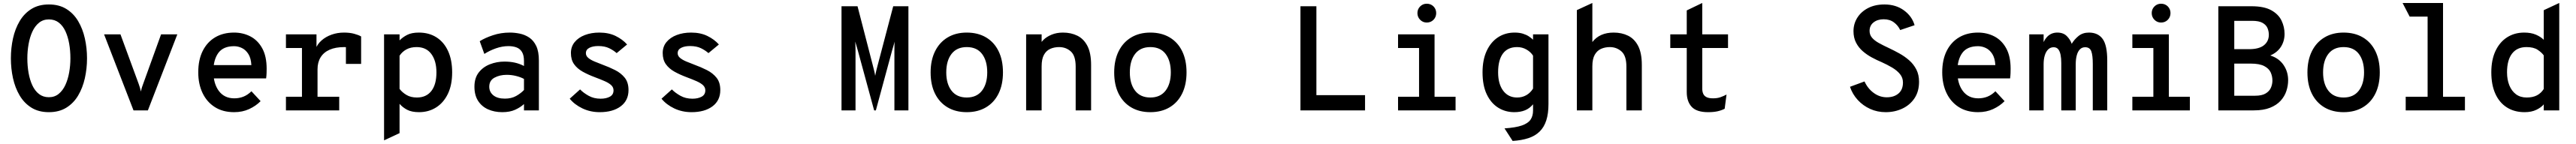

<svg xmlns="http://www.w3.org/2000/svg" viewBox="-20 -742 17288 968"><path d="M308 12Q239.5 12 191 -18.2Q142.5 -48.5 112 -100Q81.5 -151.5 67.2 -216.2Q53 -281 53 -350Q53 -419 67.2 -483.8Q81.5 -548.5 112 -600Q142.5 -651.5 191 -681.8Q239.5 -712 308 -712Q376.5 -712 425.2 -681.8Q474 -651.5 504.5 -600Q535 -548.5 549.5 -483.8Q564 -419 564 -350Q564 -281 549.5 -216.2Q535 -151.5 504.5 -100Q474 -48.5 425.2 -18.2Q376.5 12 308 12ZM308 -88.5Q346.5 -88.5 374 -111Q401.5 -133.5 418.8 -171Q436 -208.5 444.2 -255.2Q452.5 -302 452.5 -350Q452.5 -402 444.2 -448.8Q436 -495.5 419 -532.2Q402 -569 374.5 -590.2Q347 -611.5 308 -611.5Q269.5 -611.5 242 -589.2Q214.5 -567 197.2 -529.5Q180 -492 171.8 -445.2Q163.5 -398.5 163.5 -350Q163.5 -298.5 171.8 -251.8Q180 -205 197.2 -168Q214.5 -131 242 -109.8Q269.5 -88.5 308 -88.5Z M876 0 678.5 -511H788.5L910 -180Q914 -168.5 918 -156Q922 -143.5 925.5 -126.5Q929 -143.5 933 -156Q937 -168.5 941.5 -180L1061 -511H1170L972.5 0Z M1551 12Q1475.5 12 1421.8 -22.2Q1368 -56.5 1339.2 -117Q1310.5 -177.5 1310.5 -256Q1310.5 -339.5 1340.2 -399.2Q1370 -459 1423.8 -491Q1477.5 -523 1551 -523Q1611 -523 1660.8 -497Q1710.5 -471 1740 -417.2Q1769.5 -363.5 1769.5 -280Q1769.5 -267.5 1769 -250.8Q1768.5 -234 1766 -215H1390.5V-304.5H1667Q1664.5 -351 1646.8 -379Q1629 -407 1603.5 -419.2Q1578 -431.5 1551 -431.5Q1478 -431.5 1445 -385.8Q1412 -340 1412 -262Q1412 -179.5 1449 -130.2Q1486 -81 1552.5 -81Q1585 -81 1613.5 -92.2Q1642 -103.5 1667.5 -128.5L1729 -62Q1697 -29.5 1652 -8.8Q1607 12 1551 12Z M1899 0V-91.5H2006.5V-419.5H1899V-511H2104V-397.5L2098 -412.5Q2109.5 -445 2137.8 -470Q2166 -495 2205 -509Q2244 -523 2288.5 -523Q2327 -523 2356 -515.2Q2385 -507.5 2403.5 -497V-312.5H2301.5V-466.5L2342.5 -420Q2328.5 -423 2315.2 -424.2Q2302 -425.5 2291 -425.5Q2232 -425.5 2192 -407.8Q2152 -390 2131.5 -356.5Q2111 -323 2111 -276.5V-91.5H2256.5V0Z M2557.5 201.5V-511H2661.5V-470.5Q2683 -492.5 2713.2 -507.8Q2743.5 -523 2791 -523Q2859 -523 2909.2 -491Q2959.5 -459 2987 -399Q3014.5 -339 3014.5 -255.5Q3014.5 -171 2985.8 -111.2Q2957 -51.5 2906.8 -19.8Q2856.5 12 2792.5 12Q2743 12 2712.2 -4.2Q2681.5 -20.5 2661.5 -44V153ZM2778 -86.5Q2840.5 -86.5 2874.8 -130.2Q2909 -174 2909 -255.5Q2909 -332.5 2874.8 -379Q2840.5 -425.5 2776 -425.5Q2736.5 -425.5 2707.8 -410Q2679 -394.5 2661.5 -367.5V-144.5Q2679 -121 2707.8 -103.8Q2736.5 -86.5 2778 -86.5Z M3351 12Q3297.5 12 3255.2 -7Q3213 -26 3188.5 -64Q3164 -102 3164 -159Q3164 -218 3193.2 -255.2Q3222.5 -292.5 3268.5 -310.2Q3314.5 -328 3365 -328Q3403.5 -328 3435 -321Q3466.5 -314 3496.5 -298.5V-332Q3496.5 -370 3483.5 -392Q3470.5 -414 3447 -423Q3423.5 -432 3392.5 -432Q3350.5 -432 3308 -417Q3265.5 -402 3230.5 -379.5L3199.5 -465Q3235 -487.5 3288.2 -505.2Q3341.5 -523 3402 -523Q3434 -523 3468.2 -516Q3502.5 -509 3531.8 -489.5Q3561 -470 3578.8 -432.8Q3596.5 -395.5 3596.5 -335V0H3496.5V-42.5Q3473 -20.5 3437.2 -4.2Q3401.5 12 3351 12ZM3368.5 -79Q3412.5 -79 3444.2 -97Q3476 -115 3496.5 -137V-211.5Q3474.5 -223.5 3444 -231.2Q3413.5 -239 3380.5 -239Q3334 -239 3298.8 -220Q3263.5 -201 3263.5 -159Q3263.5 -123.5 3291 -101.2Q3318.5 -79 3368.5 -79Z M4005 12Q3942 12 3889 -13.2Q3836 -38.5 3803.5 -78.5L3873 -141Q3894.5 -118.5 3929.8 -98.5Q3965 -78.5 4011 -78.5Q4048 -78.5 4072.8 -92Q4097.5 -105.5 4097.5 -134.5Q4097.5 -155 4082 -169.5Q4066.5 -184 4038.8 -196.2Q4011 -208.5 3973.5 -222.5Q3926.5 -240 3890 -260.5Q3853.5 -281 3832.5 -310.8Q3811.5 -340.5 3811.5 -385.5Q3811.5 -428.5 3836.8 -459.2Q3862 -490 3905.2 -506.5Q3948.5 -523 4002 -523Q4065 -523 4111.5 -500.2Q4158 -477.5 4188.5 -443L4118.5 -385Q4098.5 -403 4068.5 -417.8Q4038.5 -432.5 3995 -432.5Q3958.5 -432.5 3935.2 -420.5Q3912 -408.5 3912 -384.5Q3912 -366.5 3927.5 -353.2Q3943 -340 3968.8 -329Q3994.5 -318 4025.5 -306.5Q4068 -291 4107.8 -271Q4147.5 -251 4172.8 -219.5Q4198 -188 4198 -136.5Q4198 -66.5 4145.5 -27.2Q4093 12 4005 12Z M4621 12Q4558 12 4505 -13.2Q4452 -38.5 4419.5 -78.5L4489 -141Q4510.5 -118.5 4545.8 -98.5Q4581 -78.5 4627 -78.5Q4664 -78.5 4688.8 -92Q4713.5 -105.5 4713.5 -134.5Q4713.5 -155 4698 -169.5Q4682.5 -184 4654.8 -196.2Q4627 -208.5 4589.5 -222.5Q4542.5 -240 4506 -260.5Q4469.5 -281 4448.5 -310.8Q4427.5 -340.5 4427.5 -385.5Q4427.5 -428.5 4452.8 -459.2Q4478 -490 4521.2 -506.5Q4564.5 -523 4618 -523Q4681 -523 4727.5 -500.2Q4774 -477.5 4804.5 -443L4734.5 -385Q4714.5 -403 4684.5 -417.8Q4654.5 -432.5 4611 -432.5Q4574.5 -432.5 4551.2 -420.5Q4528 -408.5 4528 -384.5Q4528 -366.5 4543.5 -353.2Q4559 -340 4584.8 -329Q4610.5 -318 4641.5 -306.5Q4684 -291 4723.8 -271Q4763.5 -251 4788.8 -219.5Q4814 -188 4814 -136.5Q4814 -66.5 4761.5 -27.2Q4709 12 4621 12Z M5627.5 0V-700H5735L5837.5 -303Q5842 -284.5 5846.8 -265.8Q5851.5 -247 5853.5 -232.5Q5856 -247 5860.5 -265.8Q5865 -284.5 5870 -303L5974.5 -700H6076.5V0H5982.5V-402.5Q5982.5 -413.5 5982.8 -431.8Q5983 -450 5984.5 -462.5Q5980.5 -448.5 5975.8 -432.8Q5971 -417 5967 -402.5L5858 0H5846.5L5737 -402.5Q5733 -417 5728.2 -433Q5723.5 -449 5719.5 -462.5Q5720.5 -450 5721 -431.8Q5721.5 -413.5 5721.5 -402.5V0Z M6468 12Q6394 12 6339.5 -20.2Q6285 -52.5 6255.2 -112.2Q6225.5 -172 6225.5 -255Q6225.5 -337 6255.2 -397.2Q6285 -457.5 6339.5 -490.2Q6394 -523 6468 -523Q6542.5 -523 6597.2 -490.8Q6652 -458.5 6681.5 -398.2Q6711 -338 6711 -255.5Q6711 -173 6681.5 -113Q6652 -53 6597.2 -20.5Q6542.5 12 6468 12ZM6468 -86.5Q6534.5 -86.5 6570 -132.2Q6605.5 -178 6605.5 -255.5Q6605.5 -333 6570.8 -379.2Q6536 -425.5 6468 -425.5Q6401.5 -425.5 6366 -379.8Q6330.5 -334 6330.5 -255Q6330.5 -178 6366 -132.2Q6401.5 -86.5 6468 -86.5Z M6866.5 0V-511H6970.5V-398.5L6956 -427Q6960 -451.5 6981.8 -473.2Q7003.5 -495 7037.5 -509Q7071.5 -523 7113.5 -523Q7168 -523 7210.8 -501.8Q7253.5 -480.5 7278 -432.8Q7302.5 -385 7302.5 -305V0H7199V-294Q7199 -367 7166.5 -396.2Q7134 -425.5 7088 -425.5Q7055.5 -425.5 7028.8 -413.8Q7002 -402 6986.2 -373.8Q6970.5 -345.5 6970.5 -296V0Z M7700 12Q7626 12 7571.5 -20.2Q7517 -52.5 7487.2 -112.2Q7457.5 -172 7457.5 -255Q7457.5 -337 7487.2 -397.2Q7517 -457.5 7571.5 -490.2Q7626 -523 7700 -523Q7774.5 -523 7829.2 -490.8Q7884 -458.5 7913.5 -398.2Q7943 -338 7943 -255.5Q7943 -173 7913.5 -113Q7884 -53 7829.2 -20.5Q7774.5 12 7700 12ZM7700 -86.5Q7766.5 -86.5 7802 -132.2Q7837.5 -178 7837.5 -255.5Q7837.5 -333 7802.8 -379.2Q7768 -425.5 7700 -425.5Q7633.5 -425.5 7598 -379.8Q7562.5 -334 7562.5 -255Q7562.5 -178 7598 -132.2Q7633.5 -86.5 7700 -86.5Z M8707.5 0V-700H8814.5V-102.5H9141V0Z M9503.5 -5V-511H9607.5V-5ZM9362.5 0V-91.5H9748.5V0ZM9362.5 -419.5V-511H9568.5V-419.5ZM9555 -590.5Q9529 -590.5 9510.8 -609Q9492.5 -627.5 9492.5 -654Q9492.5 -680.5 9510.8 -698.8Q9529 -717 9555 -717Q9582.5 -717 9600.5 -698.8Q9618.5 -680.5 9618.5 -654Q9618.5 -627.5 9600.5 -609Q9582.5 -590.5 9555 -590.5Z M10131.5 205.5 10077 121Q10152 116 10193.5 101.5Q10235 87 10251.8 62.2Q10268.5 37.5 10268.5 1V-41Q10246 -13.5 10215.2 -0.8Q10184.5 12 10142.5 12Q10083 12 10034.8 -18Q9986.5 -48 9958 -107.5Q9929.5 -167 9929.5 -256Q9929.5 -339.5 9957 -399.2Q9984.5 -459 10033 -491Q10081.5 -523 10145 -523Q10176 -523 10199.8 -515.8Q10223.5 -508.5 10240.2 -497.5Q10257 -486.5 10268.5 -475V-511H10372V-42.5Q10372 22 10357.2 67.5Q10342.5 113 10312.8 142.2Q10283 171.5 10237.8 186.5Q10192.5 201.5 10131.5 205.5ZM10161.5 -86.5Q10195.5 -86.5 10223 -102Q10250.5 -117.5 10268.5 -146.5V-368Q10252.5 -393 10224.2 -409.2Q10196 -425.5 10161.5 -425.5Q10098.5 -425.5 10066.2 -381.8Q10034 -338 10034 -256Q10034 -177.5 10068.2 -132Q10102.5 -86.5 10161.5 -86.5Z M10562.5 0V-674L10666.5 -722V-459.5Q10715.5 -523 10809.5 -523Q10864 -523 10906.8 -501.8Q10949.5 -480.5 10974 -432.8Q10998.5 -385 10998.5 -305V0H10895V-294Q10895 -367 10862 -396.2Q10829 -425.5 10784 -425.5Q10752 -425.5 10725.2 -413.8Q10698.5 -402 10682.5 -373.8Q10666.5 -345.5 10666.5 -296V0Z M11443 12Q11366.5 12 11333.2 -23.8Q11300 -59.5 11300 -123V-419.5H11189.5V-511H11300V-672L11404 -722V-511H11577V-419.5H11404V-147Q11404 -126.5 11410.5 -111.8Q11417 -97 11432.8 -89Q11448.5 -81 11476.5 -81Q11505.5 -81 11527 -88.8Q11548.5 -96.5 11567 -106.5L11554.5 -11Q11533.5 0 11507 6Q11480.5 12 11443 12Z M12635 12Q12579 12 12531 -9.8Q12483 -31.5 12447.8 -69.8Q12412.5 -108 12395.5 -158.5L12493 -194.5Q12514.5 -147 12554.5 -117.5Q12594.5 -88 12642.5 -88Q12691 -88 12721 -113.5Q12751 -139 12751 -187.5Q12751 -219.5 12731 -244Q12711 -268.5 12678.5 -287.8Q12646 -307 12608.5 -324Q12575 -338 12541.8 -356Q12508.5 -374 12480.8 -398.2Q12453 -422.5 12436 -455.5Q12419 -488.5 12419 -532.5Q12419 -581.5 12444.2 -622.2Q12469.5 -663 12516.2 -687.5Q12563 -712 12627 -712Q12703.5 -712 12757.8 -672.2Q12812 -632.5 12829 -572.5L12732.5 -540Q12718.5 -570.5 12690.5 -591.5Q12662.5 -612.5 12621.5 -612.5Q12580.5 -612.5 12553.8 -591.5Q12527 -570.5 12527 -534.5Q12527 -508 12543.2 -488.8Q12559.5 -469.5 12589 -453Q12618.5 -436.5 12659.5 -417.5Q12692.5 -402 12727.5 -382.5Q12762.5 -363 12792.5 -336.8Q12822.5 -310.5 12840.8 -275Q12859 -239.5 12859 -192.5Q12859 -127 12828.5 -81.5Q12798 -36 12747 -12Q12696 12 12635 12Z M13255 12Q13179.5 12 13125.8 -22.2Q13072 -56.5 13043.2 -117Q13014.5 -177.5 13014.5 -256Q13014.5 -339.5 13044.2 -399.2Q13074 -459 13127.8 -491Q13181.5 -523 13255 -523Q13315 -523 13364.8 -497Q13414.5 -471 13444 -417.2Q13473.5 -363.5 13473.5 -280Q13473.5 -267.5 13473 -250.8Q13472.5 -234 13470 -215H13094.5V-304.5H13371Q13368.5 -351 13350.8 -379Q13333 -407 13307.5 -419.2Q13282 -431.5 13255 -431.5Q13182 -431.5 13149 -385.8Q13116 -340 13116 -262Q13116 -179.5 13153 -130.2Q13190 -81 13256.5 -81Q13289 -81 13317.5 -92.2Q13346 -103.5 13371.5 -128.5L13433 -62Q13401 -29.5 13356 -8.8Q13311 12 13255 12Z M13598.5 0V-511H13695V-395.5L13679 -405Q13688.5 -460.5 13716.2 -491.8Q13744 -523 13787 -523Q13827.5 -523 13851 -499Q13874.5 -475 13883.5 -447.5Q13901 -477 13929.2 -500Q13957.5 -523 13999 -523Q14060 -523 14091 -480.5Q14122 -438 14122 -335.5V0H14025V-312.5Q14025 -370 14015 -397.2Q14005 -424.5 13973.5 -424.5Q13952.5 -424.5 13938.5 -410.2Q13924.5 -396 13917.5 -370.2Q13910.5 -344.5 13910.5 -310V0H13813.5V-318Q13813.5 -349.5 13808.8 -373.5Q13804 -397.5 13793 -411Q13782 -424.5 13762 -424.5Q13741 -424.5 13726 -410.2Q13711 -396 13703 -370.2Q13695 -344.5 13695 -310V0Z M14431.5 -5V-511H14535.5V-5ZM14290.5 0V-91.5H14676.5V0ZM14290.5 -419.5V-511H14496.5V-419.5ZM14483 -590.5Q14457 -590.5 14438.8 -609Q14420.5 -627.5 14420.5 -654Q14420.5 -680.5 14438.8 -698.8Q14457 -717 14483 -717Q14510.5 -717 14528.5 -698.8Q14546.5 -680.5 14546.5 -654Q14546.5 -627.5 14528.5 -609Q14510.5 -590.5 14483 -590.5Z M14867.5 0V-700H15090.5Q15174.5 -700 15223 -673Q15271.5 -646 15291.8 -603.2Q15312 -560.5 15312 -514Q15312 -466 15287.8 -427.8Q15263.5 -389.5 15216 -369Q15274 -351 15305 -305.5Q15336 -260 15336 -203Q15336 -166.5 15324.2 -130.5Q15312.5 -94.5 15285.8 -65Q15259 -35.5 15215 -17.8Q15171 0 15105.5 0ZM14974.5 -98.5H15114.5Q15160 -98.5 15185.2 -113.8Q15210.5 -129 15220.5 -152.5Q15230.5 -176 15230.5 -200.5Q15230.5 -229.5 15218.8 -255.5Q15207 -281.5 15175.2 -298Q15143.5 -314.5 15084.5 -314.5H14974.5ZM14974.5 -411.5H15074Q15141 -411.5 15173.8 -438Q15206.5 -464.5 15206.5 -508.5Q15206.5 -531 15197.8 -552.5Q15189 -574 15164.8 -588Q15140.5 -602 15094 -602H14974.5Z M15708 12Q15634 12 15579.5 -20.2Q15525 -52.5 15495.2 -112.2Q15465.5 -172 15465.5 -255Q15465.5 -337 15495.2 -397.2Q15525 -457.5 15579.5 -490.2Q15634 -523 15708 -523Q15782.5 -523 15837.2 -490.8Q15892 -458.5 15921.5 -398.2Q15951 -338 15951 -255.5Q15951 -173 15921.5 -113Q15892 -53 15837.2 -20.5Q15782.5 12 15708 12ZM15708 -86.5Q15774.5 -86.5 15810 -132.2Q15845.5 -178 15845.5 -255.5Q15845.5 -333 15810.8 -379.2Q15776 -425.5 15708 -425.5Q15641.5 -425.5 15606 -379.8Q15570.5 -334 15570.5 -255Q15570.5 -178 15606 -132.2Q15641.5 -86.5 15708 -86.5Z M16272 0V-713.5L16375.5 -722V0ZM16125 0V-91.5H16522.5V0ZM16151.5 -630.5 16104 -722H16375.5L16366.5 -630.5Z M16923 12Q16854 12 16803.8 -20Q16753.5 -52 16726.5 -112Q16699.5 -172 16699.5 -256Q16699.5 -339.5 16727.5 -399.2Q16755.5 -459 16805.2 -491Q16855 -523 16920.5 -523Q16966 -523 16999 -508.8Q17032 -494.5 17051.5 -474.5V-673.5L17155.5 -722V0H17051.5V-40.5Q17035.5 -20.5 17002.5 -4.2Q16969.5 12 16923 12ZM16937 -86.5Q16978 -86.5 17006 -101.2Q17034 -116 17051.5 -144V-369.5Q17038.5 -388.5 17011 -407Q16983.5 -425.5 16935.5 -425.5Q16872.5 -425.5 16838.8 -381.8Q16805 -338 16805 -256Q16805 -206.5 16820.5 -168.2Q16836 -130 16865.2 -108.2Q16894.5 -86.5 16937 -86.5Z"/></svg>

Font: Overpass Mono Light SemiBold
Style: Regular
Weight: 600
Monospace: yes
Version: Version 4.000